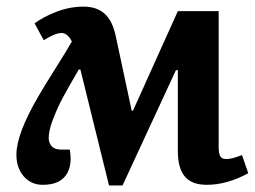

<svg xmlns="http://www.w3.org/2000/svg" viewBox="-20 -547 774 583"><path d="M352.1 16.1H311L224.1 -335.9H219.2Q187 -280.8 171.1 -251.2Q155.3 -221.7 141.6 -186.5Q127.9 -151.4 127.9 -127.9Q127.9 -112.8 137.2 -102.8Q146.5 -92.8 165 -92.8H191.9Q200.7 -43.5 179.9 -14.6Q159.2 14.2 109.9 14.2Q74.2 14.2 52 -11.7Q29.8 -37.6 29.8 -77.1Q29.8 -140.1 96.2 -253.9Q113.3 -283.7 148.9 -340.1Q184.6 -396.5 198.2 -420.9Q185.1 -446.8 167 -446.8Q147.5 -446.8 112.8 -424.8L85 -476.1Q112.8 -496.6 152.6 -511.7Q192.4 -526.9 233.9 -526.9Q272.5 -526.9 296.6 -506.3Q320.8 -485.8 331.1 -439L379.9 -210.9H383.8L520 -513.2H644V-100.1Q644 -81.5 648.7 -72.8Q653.3 -64 667 -64Q684.6 -64 714.8 -76.2L733.9 -21Q668.9 14.2 607.9 14.2Q562 14.2 541 -11.2Q520 -36.6 520 -87.9V-334H514.2Z"/></svg>

Font: Literata Book
Style: Bold Italic
Weight: 700
Italic angle: -3°
Designer: Latin by Veronika Burian and Jose Scaglione. Greek by Irene Vlachou. Cyrillic by Vera Evstafieva
Foundry: TypeTogether
Version: Version 1.003;PS 001.003;hotconv 1.0.88;makeotf.lib2.5.64775